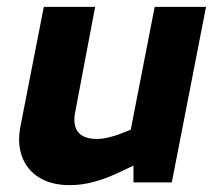

<svg xmlns="http://www.w3.org/2000/svg" viewBox="-20 -533 636 561"><path d="M184 8Q130 8 94 -14.5Q58 -37 44 -76.5Q30 -116 40 -165L108 -513H258L200 -207Q192 -168 208 -147.5Q224 -127 263 -127Q279 -127 295.5 -131Q312 -135 329 -141L362 -154L432 -513H582L482 0H370V-88L397 -62L336 -33Q293 -12 256 -2Q219 8 184 8Z"/></svg>

Font: REM SemiBold
Style: Italic
Weight: 600
Italic angle: -11°
Designer: Octavio Pardo
Foundry: Ashler Design
Version: Version 1.005;gftools[0.9.28]